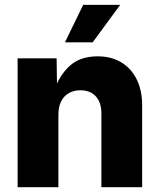

<svg xmlns="http://www.w3.org/2000/svg" viewBox="-20 -778 664 798"><path d="M222.7 -301.3V0H53.2V-535.6H215.3L217.3 -397.9H204.1Q225.6 -463.9 269.3 -503.9Q313 -543.9 385.7 -543.9Q442.4 -543.9 483.9 -519Q525.4 -494.1 548.1 -448.2Q570.8 -402.3 570.8 -339.8V0H401.4V-306.2Q401.4 -352.1 378.4 -377.4Q355.5 -402.8 314 -402.8Q286.6 -402.8 266.1 -391.1Q245.6 -379.4 234.1 -356.7Q222.7 -334 222.7 -301.3ZM250 -602.1 325.7 -757.8H479.5L365.2 -602.1Z"/></svg>

Font: Inter 20pt ExtraBold
Style: Regular
Weight: 800
Version: Version 4.001;git-66647c0bb